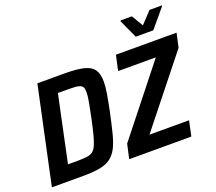

<svg xmlns="http://www.w3.org/2000/svg" viewBox="-143 -1090 1444 1286"><g transform="rotate(-20 578.5 -446.5)"><path d="M18 0 165 -688H359Q446 -688 495.5 -675.5Q545 -663 566 -633Q587 -603 587 -547Q587 -511 578.5 -460.5Q570 -410 556 -342Q538 -258 523 -198.5Q508 -139 488 -100.5Q468 -62 438 -40Q408 -18 360.5 -9Q313 0 243 0ZM172 -108H242Q280 -108 305 -111Q330 -114 346.5 -125Q363 -136 375 -161Q387 -186 398.5 -230Q410 -274 425 -344Q439 -410 446.5 -452.5Q454 -495 454 -520Q454 -542 448 -554Q442 -566 428.5 -571.5Q415 -577 394 -578.5Q373 -580 342 -580H272ZM569 0 592 -103 970 -580H701L725 -688H1157L1135 -588L753 -108H1035L1012 0ZM891 -756 831 -887 833 -893H913L962 -811L1039 -893H1128L1126 -887L1016 -756Z"/></g></svg>

Font: Saira SemiCondensed SemiBold
Style: Italic
Weight: 600
Width: 4
Italic angle: -12°
Designer: Hector Gatti with collaboration of the Omnibus-Type team
Foundry: Omnibus-Type
Version: Version 1.101